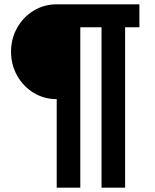

<svg xmlns="http://www.w3.org/2000/svg" viewBox="-20 -718 717 887"><path d="M242 149V-260Q183.1 -260 135 -289.5Q87 -319 59 -369Q31 -419 31 -479Q31 -539 59 -589Q87 -639 135 -668.5Q183.1 -698 242 -698H624V-592H558V149H449V-592H351V149Z"/></svg>

Font: IBM Plex Sans Var
Style: Regular
Weight: 400
Designer: Mike Abbink, Paul van der Laan, Pieter van Rosmalen
Foundry: Bold Monday
Version: Version 3.000